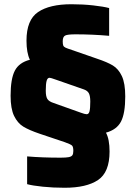

<svg xmlns="http://www.w3.org/2000/svg" viewBox="-20 -716 643 906"><path d="M108 153V22Q178 28 266 28Q292 28 304.5 25.5Q317 23 321.5 16.5Q326 10 326 -4Q326 -23 320 -29Q314 -35 286 -45L167 -85Q117 -102 90 -118.5Q63 -135 46.5 -169Q30 -203 30 -264Q30 -344 50 -382.5Q70 -421 121 -434Q105 -467 105 -524Q105 -622 159.5 -659Q214 -696 317 -696Q371 -696 420 -690.5Q469 -685 495 -678V-547Q416 -554 336 -554Q298 -554 287 -548Q276 -542 276 -521Q276 -507 278.5 -501Q281 -495 289.5 -491Q298 -487 320 -480L438 -439Q486 -423 512.5 -407Q539 -391 555 -357Q571 -323 571 -261Q571 -181 551 -142.5Q531 -104 480 -90Q497 -59 497 -1Q497 97 442.5 133.5Q388 170 285 170Q231 170 182 165Q133 160 108 153ZM233 -230 362 -184Q381 -177 389 -177Q399 -177 402.5 -191Q406 -205 406 -237Q406 -263 399.5 -275.5Q393 -288 376 -294L244 -340Q219 -349 214 -349Q204 -349 200 -334.5Q196 -320 196 -288Q196 -261 203.5 -249Q211 -237 233 -230Z"/></svg>

Font: Saira Semi Condensed ExtraBold
Style: Regular
Weight: 800
Width: 4
Designer: Hector Gatti with collaboration of the Omnibus-Type team
Foundry: Omnibus-Type
Version: Version 1.001; ttfautohint (v1.8)